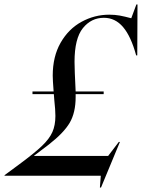

<svg xmlns="http://www.w3.org/2000/svg" viewBox="-75 -790 638 863"><path d="M459 -152H464L379 53H374L378 0H-55L-54 -3L11 -51Q80 -102 113.5 -134Q147 -166 160.5 -196.5Q174 -227 174 -269Q174 -296 169 -341L167 -367H71V-379H166Q162 -431 162 -450Q162 -536 197.5 -598Q233 -660 291.5 -692Q350 -724 416 -724Q442 -724 463.5 -720Q485 -716 515 -708L538 -770H543L542 -541H537Q514 -626 478.5 -668Q443 -710 392 -710Q335 -710 297.5 -663.5Q260 -617 260 -512Q260 -479 265 -379H391V-367H265V-354Q265 -284 238.5 -238.5Q212 -193 144 -140L78 -90V-89H411Z"/></svg>

Font: Nyght Serif Italic
Style: Regular
Weight: 400
Italic angle: -16°
Designer: Maksym Kobuzan
Version: Version 0.410